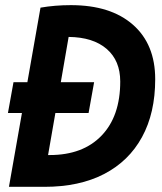

<svg xmlns="http://www.w3.org/2000/svg" viewBox="-20 -723 626 743"><path d="M10.7 -285.6 32.2 -404.8H85.9L136.7 -693.4Q192.4 -703.1 254.4 -703.1Q408.2 -703.1 494.4 -627.4Q580.6 -551.8 580.6 -416.5Q580.6 -285.6 529.5 -192.4Q478.5 -99.1 382.8 -49.6Q287.1 0 151.9 0H14.6L64.9 -285.6ZM166 -123H172.4Q300.8 -123 373 -198.2Q445.3 -273.4 445.3 -407.7Q445.3 -488.3 392.8 -533.7Q340.3 -579.1 245.6 -580.1L215.3 -404.8H344.2L322.8 -285.6H194.3Z"/></svg>

Font: Cascadia Code PL
Style: Bold Italic
Weight: 700
Italic angle: -10°
Monospace: yes
Designer: Aaron Bell
Foundry: Saja Typeworks
Version: Version 2404.023; ttfautohint (v1.8.4)